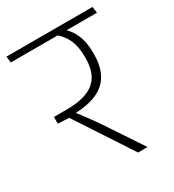

<svg xmlns="http://www.w3.org/2000/svg" viewBox="-174 -719 735 810"><g transform="rotate(-30 193.5 -314.0)"><path d="M405 -597.5 401 -628H-18L-14.5 -597.5ZM305.5 0V-2L196 -166.5Q181.5 -188 168 -207.2Q154.5 -226.5 140.2 -245.2Q126 -264 110 -284.5V-297.5L28 -307.5V-274.5L82 -272L260.5 0ZM248.5 -605.5H203.5Q235.5 -582 251.8 -547.8Q268 -513.5 268 -461.5V-455Q268 -379 225 -343.2Q182 -307.5 90 -307.5H28L64 -275L97 -275.5Q206.5 -276 256.8 -319.8Q307 -363.5 307 -452V-459.5Q307 -511.5 291.2 -547.5Q275.5 -583.5 248.5 -605.5Z"/></g></svg>

Font: Anek Devanagari ExtraLight
Style: Regular
Weight: 250
Designer: Kailash Malviya (Devanagari) & Yesha Goshar (Latin)
Foundry: Ek Type
Version: Version 1.003